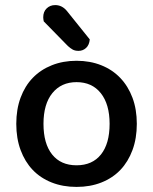

<svg xmlns="http://www.w3.org/2000/svg" viewBox="-20 -721 602 755"><path d="M518 -234Q518 -177 501 -131Q484 -85 453.5 -53Q423 -21 379 -3.5Q335 14 281 14Q227 14 183 -3.5Q139 -21 108.5 -53Q78 -85 61 -131Q44 -177 44 -234Q44 -291 61 -337Q78 -383 109 -415Q140 -447 184 -464.5Q228 -482 281 -482Q334 -482 378 -464.5Q422 -447 453 -414.5Q484 -382 501 -336.5Q518 -291 518 -234ZM281 -398Q221 -398 186 -355Q151 -312 151 -234Q151 -156 185 -113.5Q219 -71 281 -71Q343 -71 377 -113.5Q411 -156 411 -234Q411 -311 376.5 -354.5Q342 -398 281 -398ZM152 -637Q150 -647 150 -653Q150 -675 163.5 -688Q177 -701 197 -701Q224 -701 243 -678L333 -566Q331 -544 318.5 -532.5Q306 -521 289 -521Q275 -521 266 -526Q257 -531 247 -540Z"/></svg>

Font: Baloo Bhai 2 Medium
Style: Regular
Weight: 500
Designer: Supriya Tembe, Noopur Datye and Ek Type
Foundry: Ek Type
Version: Version 1.640;PS 1.000;hotconv 16.6.51;makeotf.lib2.5.65220;